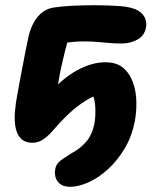

<svg xmlns="http://www.w3.org/2000/svg" viewBox="-20 -539 591 737"><path d="M249 178Q224 178 210.5 167Q197 156 193 140.5Q189 125 192 111Q194 97 203 86.5Q212 76 229 66Q246 54 269 40.5Q292 27 312.5 3Q333 -21 342 -62Q348 -94 345.5 -132Q343 -170 322 -205L377 -183Q342 -173 309.5 -153Q277 -133 246.5 -104.5Q216 -76 185 -40Q167 -19 147.5 -5Q128 9 105 9Q75 9 59 -8.5Q43 -26 38.5 -56.5Q34 -87 39 -125Q40 -139 44 -161.5Q48 -184 53 -212Q58 -240 64 -270Q70 -300 75.5 -330Q81 -360 87 -386Q92 -415 104 -441.5Q116 -468 136 -486.5Q156 -505 185 -510Q218 -515 259.5 -517Q301 -519 345 -519Q395 -519 441.5 -515.5Q488 -512 512 -497Q531 -485 537.5 -467.5Q544 -450 540 -432Q534 -401 506.5 -386.5Q479 -372 447 -372Q426 -372 405.5 -373.5Q385 -375 360.5 -377.5Q336 -380 306 -380Q266 -380 234.5 -375Q203 -370 166 -362L251 -420Q239 -380 229.5 -342.5Q220 -305 211 -262Q205 -230 199.5 -194Q194 -158 191 -116L177 -187Q222 -240 277.5 -270Q333 -300 385 -300Q428 -300 453.5 -278Q479 -256 491 -221Q503 -186 503.5 -146.5Q504 -107 497 -71Q486 -15 458.5 31Q431 77 395 110Q359 143 320.5 160.5Q282 178 249 178Z"/></svg>

Font: Shantell Sans
Style: Bold Italic
Weight: 700
Italic angle: -11°
Designer: Stephen Nixon, Anya Danilova, Shantell Martin
Foundry: Arrow Type
Version: Version 1.011;[c5ecc13dd]